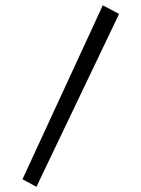

<svg xmlns="http://www.w3.org/2000/svg" viewBox="-65 -805 829 1126"><g transform="rotate(-5 349.5 -242.0)"><path d="M674.3 -696.8 103 271 25.4 219.7 583.5 -755.4Z"/></g></svg>

Font: DimaFred
Style: Bold
Weight: 800
Designer: R.Balvardi
Foundry: R.Balvardi (r.balvardi@gmail.com)
Version: Version 1.00;August 2, 2018;FontCreator 11.5.0.2427 64-bit